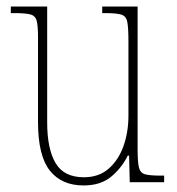

<svg xmlns="http://www.w3.org/2000/svg" viewBox="-20 -556 540 586"><path d="M235 10Q168 10 132 -35.5Q96 -81 96 -184V-443Q96 -477 92 -492.5Q88 -508 72.5 -512Q57 -516 24 -516H13V-536H124V-182Q124 -102 149.5 -58.5Q175 -15 236 -15Q282 -15 312 -41.5Q342 -68 357 -110.5Q372 -153 372 -203V-431Q372 -471 368.5 -489Q365 -507 350 -511.5Q335 -516 300 -516H292V-536H400V-99Q400 -62 404 -45Q408 -28 423 -24Q438 -20 470 -20H481V0H376L374 -81H370Q351 -43 319 -16.5Q287 10 235 10Z"/></svg>

Font: Noto Serif Thai Condensed Thin
Style: Regular
Weight: 100
Width: 3
Designer: Monotype Design Team
Foundry: Monotype Imaging Inc.
Version: Version 2.001; ttfautohint (v1.8.4.7-5d5b)